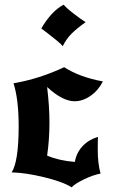

<svg xmlns="http://www.w3.org/2000/svg" viewBox="-20 -772 488 823"><path d="M287 31Q252 8 170.5 -12Q89 -32 30 -33Q60 -80 60 -231Q60 -346 38 -415Q149 -434 255 -484Q322 -441 421 -423Q402 -385 368.5 -361.5Q335 -338 300 -338Q248 -338 182 -399Q192 -316 192 -248Q192 -173 182 -105Q234 -83 301 -78Q307 -116 333 -144.5Q359 -173 400 -185Q399 -174 399 -129Q399 -72 411 -28Q379 -22 340.5 -3.5Q302 15 287 31ZM157 -650Q201 -725 253 -752Q264 -738 296.5 -713Q329 -688 347 -677Q309 -650 286.5 -627.5Q264 -605 249 -574Q242 -583 225 -597Q208 -611 184 -629.5Q160 -648 157 -650Z"/></svg>

Font: NewRocker
Style: Regular
Weight: 400
Designer: Pablo Impallari, Brenda Gallo, Rodrigo Fuenzalida
Foundry: Pablo Impallari, Brenda Gallo, Rodrigo Fuenzalida
Version: Version 1.000